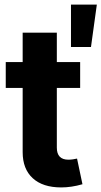

<svg xmlns="http://www.w3.org/2000/svg" viewBox="-20 -820 448 848"><path d="M334 -545.9V-431.6H231V-168Q231 -114.7 282.2 -114.7Q291 -114.7 301.8 -116.2Q312.5 -117.7 320.3 -119.6L344.2 -6.3Q295.4 7.8 250.5 7.8Q168.9 7.8 124.5 -33Q80.1 -73.7 80.1 -147.9V-431.6H5.4V-545.9H80.1V-675.8H231V-545.9ZM293.5 -612.3V-799.8H407.7L381.8 -612.3Z"/></svg>

Font: Inter Tight
Style: Bold
Weight: 700
Designer: Rasmus Andersson
Foundry: rsms
Version: Version 3.004; ttfautohint (v1.8.4.7-5d5b)